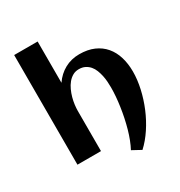

<svg xmlns="http://www.w3.org/2000/svg" viewBox="-204 -910 1095 1170"><g transform="rotate(-30 343.0 -325.0)"><path d="M645.5 -323.2Q645.5 -266.1 631.6 -204.1Q617.7 -142.1 592.8 -82.5Q567.9 -22.9 533.2 29.5Q498.5 82 457 120.1L395 86.4Q408.2 62 419.9 31.7Q431.6 1.5 441.2 -32.5Q450.7 -66.4 458.3 -102.5Q465.8 -138.7 470.9 -174.1Q476.1 -209.5 478.8 -242.9Q481.4 -276.4 481.4 -305.2Q481.4 -324.2 480 -345.9Q478.5 -367.7 473.9 -389.4Q469.2 -411.1 461.4 -431.2Q453.6 -451.2 440.7 -466.3Q427.7 -481.4 409.4 -490.7Q391.1 -500 366.2 -500Q341.8 -500 322.8 -489Q303.7 -478 289.1 -460.2Q274.4 -442.4 263.9 -419.4Q253.4 -396.5 246.8 -372.3Q240.2 -348.1 237.3 -324.7Q234.4 -301.3 234.4 -282.7V0H68.8V-771.5H233.9V-481Q265.6 -527.3 311.8 -552.5Q357.9 -577.6 414.1 -577.6Q472.7 -577.6 516.1 -558.6Q559.6 -539.6 588.4 -505.6Q617.2 -471.7 631.3 -425Q645.5 -378.4 645.5 -323.2Z"/></g></svg>

Font: Aclonica
Style: Regular
Weight: 400
Version: Version 1.001